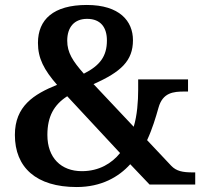

<svg xmlns="http://www.w3.org/2000/svg" viewBox="-20 -744 819 774"><path d="M289 10C389 10 459 -31 505 -82L583 0H767V-49H758C716 -49 691 -54 670 -76L573 -179C594 -224 608 -271 619 -310C636 -371 679 -375 724 -375H738V-424H537V-382C537 -336 533 -279 519 -233L357 -405C468 -454 516 -499 516 -582C516 -659 462 -724 330 -724C195 -724 133 -665 133 -571C133 -509 157 -463 210 -402C116 -364 40 -316 40 -200C40 -69 126 10 289 10ZM318 -447C273 -498 251 -532 251 -580C251 -635 280 -668 331 -668C387 -668 411 -632 411 -581C411 -517 383 -480 318 -447ZM310 -54C227 -54 171 -107 171 -200C171 -275 198 -322 251 -356L464 -127C431 -86 380 -54 310 -54Z"/></svg>

Font: Noto Serif Gurmukhi SemiBold
Style: Regular
Weight: 600
Designer: Vaibhav Singh and the Monotype Design Team
Foundry: Monotype Imaging Inc.
Version: Version 2.004